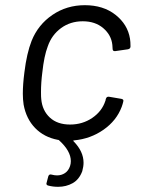

<svg xmlns="http://www.w3.org/2000/svg" viewBox="-20 -534 544 740"><path d="M387 -149 388 -153Q391 -163 401 -161L448 -153Q458 -151 455 -142Q453 -133 449 -122Q429 -69 379 -34Q329 1 266 7Q260 7 264 11Q302 50 302 93Q302 108 297 126Q285 158 260 172Q235 186 204 186Q183 186 165 181Q161 180 159.5 177Q158 174 160 169L166 146Q169 136 179 139Q190 142 200 142Q217 142 230.5 133Q244 124 250 106Q253 97 253 87Q253 48 208 7Q207 5 203 5Q150 -5 115.5 -40.5Q81 -76 71 -131Q68 -151 68 -173Q68 -209 74 -255Q83 -329 102 -377Q127 -439 182 -476.5Q237 -514 307 -514Q378 -514 425 -477Q472 -440 481 -385Q483 -373 483 -355Q483 -346 473 -344L424 -337H422Q414 -337 414 -346L413 -361Q409 -399 378 -425.5Q347 -452 299 -452Q251 -452 215 -425.5Q179 -399 164 -355Q150 -319 143 -254Q138 -215 138 -179Q138 -159 139 -152Q143 -108 172 -81Q201 -54 250 -54Q298 -54 335.5 -79.5Q373 -105 386 -145Q387 -146 387 -149Z"/></svg>

Font: Barlow
Style: Italic
Weight: 400
Italic angle: -7°
Designer: Jeremy Tribby
Foundry: Tribby Type
Version: Version 1.408